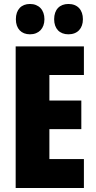

<svg xmlns="http://www.w3.org/2000/svg" viewBox="-20 -948 483 968"><path d="M60 -851C60 -803 88 -775 131 -775C176 -775 204 -805 204 -851C204 -898 176 -928 131 -928C88 -928 60 -900 60 -851ZM253 -851C253 -804 280 -775 325 -775C371 -775 398 -805 398 -851C398 -898 371 -928 325 -928C281 -928 253 -900 253 -851ZM403 0V-146H229V-297H390V-441H229V-570H403V-714H59V0Z"/></svg>

Font: Noto Sans Devanagari ExtraCondensed Black
Style: Regular
Weight: 900
Width: 2
Designer: Jelle Bosma - Monotype Design Team
Foundry: Monotype Imaging Inc.
Version: Version 2.004